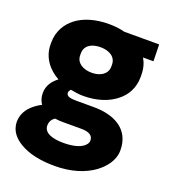

<svg xmlns="http://www.w3.org/2000/svg" viewBox="-137 -637 838 950"><g transform="rotate(20 281.5 -162.0)"><path d="M10 72C10 121 42 153 76 173C123 201 185 214 261 214C346 214 417 191 466 155C502 128 540 86 540 30C540 -79 454 -126 343 -126H253C221 -126 198 -130 198 -149C198 -156 202 -162 207 -168C227 -164 250 -160 275 -160C346 -160 405 -180 446 -213C482 -241 510 -285 510 -344V-354C510 -389 502 -417 488 -440H543L541 -528H357C331 -535 303 -538 274 -538C203 -538 143 -520 102 -488C66 -460 36 -416 36 -355V-345C36 -273 81 -223 132 -195C107 -176 82 -148 82 -106C82 -83 88 -65 99 -49C90 -45 81 -39 72 -33C42 -12 10 21 10 72ZM158 38C158 17 168 2 183 -7C195 -5 212 -4 227 -4H322C360 -4 384 7 384 36C384 42 382 48 378 54C359 81 315 92 261 92C209 92 158 79 158 38ZM192 -344V-354C192 -395 226 -416 274 -416C321 -416 356 -394 356 -354V-344C356 -305 321 -282 275 -282C229 -282 192 -304 192 -344Z"/></g></svg>

Font: Asimov Pro
Style: Blk
Weight: 900
Designer: Google
Version: Version 2.000980; 2014